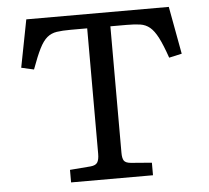

<svg xmlns="http://www.w3.org/2000/svg" viewBox="-51 -754 879 808"><g transform="rotate(-5 389.0 -350.0)"><path d="M217 0V-53L305 -60Q326 -62 333.5 -73.5Q341 -85 341 -110V-640H271Q236 -640 212.5 -636.5Q189 -633 171.5 -618.5Q154 -604 138.5 -573Q123 -542 103 -487L50 -499L89 -700H691L728 -499L674 -487Q655 -542 639 -573Q623 -604 605.5 -618.5Q588 -633 565 -636.5Q542 -640 508 -640H439V-106Q439 -82 446 -72Q453 -62 475 -60L563 -53V0Z"/></g></svg>

Font: Literata Variable Black
Style: Regular
Weight: 900
Designer: Latin by Veronika Burian and Jose Scaglione. Greek by Irene Vlachou. Cyrillic by Vera Evstafieva.
Foundry: TypeTogether
Version: Version 3.021